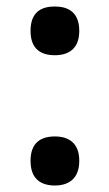

<svg xmlns="http://www.w3.org/2000/svg" viewBox="-20 -563 337 591"><path d="M149 -393C189 -393 224 -411 224 -468C224 -526 189 -543 149 -543C107 -543 74 -526 74 -468C74 -411 107 -393 149 -393ZM149 8C189 8 224 -11 224 -68C224 -125 189 -143 149 -143C107 -143 74 -125 74 -68C74 -11 107 8 149 8Z"/></svg>

Font: Noto Serif Tamil SemiBold
Style: Regular
Weight: 600
Designer: Indian Type Foundry, Tom Grace, and the Monotype Design Team
Foundry: Monotype Imaging Inc.
Version: Version 2.004